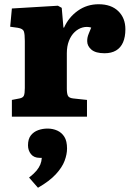

<svg xmlns="http://www.w3.org/2000/svg" viewBox="-20 -550 621 905"><path d="M36 0V-79L72 -86Q88 -89 92.5 -99Q97 -109 97 -135V-357Q97 -389 92.5 -402Q88 -415 64 -419L28 -424L36 -510L253 -523L271 -513L279 -420H282Q304 -469 347 -499.5Q390 -530 445 -530Q504 -530 537.5 -497.5Q571 -465 571 -412Q571 -376 560 -350.5Q549 -325 527 -312Q505 -299 473 -299Q431 -299 411 -316Q391 -333 391 -356Q391 -365 392.5 -373Q394 -381 398.5 -392Q403 -403 410 -420Q390 -426 369.5 -420.5Q349 -415 332 -399Q315 -383 305 -357.5Q295 -332 295 -299V-133Q295 -108 300.5 -98Q306 -88 325 -86L390 -79V0ZM159 335 117 287Q140 269 152 254.5Q164 240 170 225.5Q176 211 177 194H167Q140 194 126 176.5Q112 159 112 135Q112 105 125.5 88Q139 71 160 63.5Q181 56 204 56Q229 56 250 65.5Q271 75 283.5 95Q296 115 296 150Q296 177 284.5 208Q273 239 243 271.5Q213 304 159 335Z"/></svg>

Font: Literata 18pt ExtraBold
Style: Regular
Weight: 800
Designer: Latin by Veronika Burian and Jose Scaglione. Greek by Irene Vlachou. Cyrillic by Vera Evstafieva.
Foundry: TypeTogether
Version: Version 3.103;gftools[0.9.29]